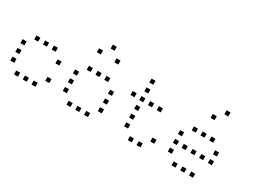

<svg xmlns="http://www.w3.org/2000/svg" viewBox="-53 -1350 2506 1900"><g transform="rotate(30 1200.0 -400.5)"><path d="M129 -473Q128 -473 128 -473Q128 -473 128 -472V-429Q128 -428 128 -428Q128 -428 129 -428H172Q173 -428 173 -428Q173 -428 173 -429V-472Q173 -473 173 -473Q173 -473 172 -473ZM229 -473Q228 -473 228 -473Q228 -473 228 -472V-429Q228 -428 228 -428Q228 -428 229 -428H272Q273 -428 273 -428Q273 -428 273 -429V-472Q273 -473 273 -473Q273 -473 272 -473ZM329 -473Q328 -473 328 -473Q328 -473 328 -472V-429Q328 -428 328 -428Q328 -428 329 -428H372Q373 -428 373 -428Q373 -428 373 -429V-472Q373 -473 373 -473Q373 -473 372 -473ZM29 -373Q28 -373 28 -373Q28 -373 28 -372V-329Q28 -328 28 -328Q28 -328 29 -328H72Q73 -328 73 -328Q73 -328 73 -329V-372Q73 -373 73 -373Q73 -373 72 -373ZM429 -373Q428 -373 428 -373Q428 -373 428 -372V-329Q428 -328 428 -328Q428 -328 429 -328H472Q473 -328 473 -328Q473 -328 473 -329V-372Q473 -373 473 -373Q473 -373 472 -373ZM29 -273Q28 -273 28 -273Q28 -273 28 -272V-229Q28 -228 28 -228Q28 -228 29 -228H72Q73 -228 73 -228Q73 -228 73 -229V-272Q73 -273 73 -273Q73 -273 72 -273ZM29 -173Q28 -173 28 -173Q28 -173 28 -172V-129Q28 -128 28 -128Q28 -128 29 -128H72Q73 -128 73 -128Q73 -128 73 -129V-172Q73 -173 73 -173Q73 -173 72 -173ZM429 -173Q428 -173 428 -173Q428 -173 428 -172V-129Q428 -128 428 -128Q428 -128 429 -128H472Q473 -128 473 -128Q473 -128 473 -129V-172Q473 -173 473 -173Q473 -173 472 -173ZM129 -73Q128 -73 128 -73Q128 -73 128 -72V-29Q128 -28 128 -28Q128 -28 129 -28H172Q173 -28 173 -28Q173 -28 173 -29V-72Q173 -73 173 -73Q173 -73 172 -73ZM229 -73Q228 -73 228 -73Q228 -73 228 -72V-29Q228 -28 228 -28Q228 -28 229 -28H272Q273 -28 273 -28Q273 -28 273 -29V-72Q273 -73 273 -73Q273 -73 272 -73ZM329 -73Q328 -73 328 -73Q328 -73 328 -72V-29Q328 -28 328 -28Q328 -28 329 -28H372Q373 -28 373 -28Q373 -28 373 -29V-72Q373 -73 373 -73Q373 -73 372 -73Z M829 -773Q828 -773 828 -773Q828 -773 828 -772V-729Q828 -728 828 -728Q828 -728 829 -728H872Q873 -728 873 -728Q873 -728 873 -729V-772Q873 -773 873 -773Q873 -773 872 -773ZM729 -673Q728 -673 728 -673Q728 -673 728 -672V-629Q728 -628 728 -628Q728 -628 729 -628H772Q773 -628 773 -628Q773 -628 773 -629V-672Q773 -673 773 -673Q773 -673 772 -673ZM929 -673Q928 -673 928 -673Q928 -673 928 -672V-629Q928 -628 928 -628Q928 -628 929 -628H972Q973 -628 973 -628Q973 -628 973 -629V-672Q973 -673 973 -673Q973 -673 972 -673ZM729 -473Q728 -473 728 -473Q728 -473 728 -472V-429Q728 -428 728 -428Q728 -428 729 -428H772Q773 -428 773 -428Q773 -428 773 -429V-472Q773 -473 773 -473Q773 -473 772 -473ZM829 -473Q828 -473 828 -473Q828 -473 828 -472V-429Q828 -428 828 -428Q828 -428 829 -428H872Q873 -428 873 -428Q873 -428 873 -429V-472Q873 -473 873 -473Q873 -473 872 -473ZM929 -473Q928 -473 928 -473Q928 -473 928 -472V-429Q928 -428 928 -428Q928 -428 929 -428H972Q973 -428 973 -428Q973 -428 973 -429V-472Q973 -473 973 -473Q973 -473 972 -473ZM629 -373Q628 -373 628 -373Q628 -373 628 -372V-329Q628 -328 628 -328Q628 -328 629 -328H672Q673 -328 673 -328Q673 -328 673 -329V-372Q673 -373 673 -373Q673 -373 672 -373ZM1029 -373Q1028 -373 1028 -373Q1028 -373 1028 -372V-329Q1028 -328 1028 -328Q1028 -328 1029 -328H1072Q1073 -328 1073 -328Q1073 -328 1073 -329V-372Q1073 -373 1073 -373Q1073 -373 1072 -373ZM629 -273Q628 -273 628 -273Q628 -273 628 -272V-229Q628 -228 628 -228Q628 -228 629 -228H672Q673 -228 673 -228Q673 -228 673 -229V-272Q673 -273 673 -273Q673 -273 672 -273ZM1029 -273Q1028 -273 1028 -273Q1028 -273 1028 -272V-229Q1028 -228 1028 -228Q1028 -228 1029 -228H1072Q1073 -228 1073 -228Q1073 -228 1073 -229V-272Q1073 -273 1073 -273Q1073 -273 1072 -273ZM629 -173Q628 -173 628 -173Q628 -173 628 -172V-129Q628 -128 628 -128Q628 -128 629 -128H672Q673 -128 673 -128Q673 -128 673 -129V-172Q673 -173 673 -173Q673 -173 672 -173ZM1029 -173Q1028 -173 1028 -173Q1028 -173 1028 -172V-129Q1028 -128 1028 -128Q1028 -128 1029 -128H1072Q1073 -128 1073 -128Q1073 -128 1073 -129V-172Q1073 -173 1073 -173Q1073 -173 1072 -173ZM729 -73Q728 -73 728 -73Q728 -73 728 -72V-29Q728 -28 728 -28Q728 -28 729 -28H772Q773 -28 773 -28Q773 -28 773 -29V-72Q773 -73 773 -73Q773 -73 772 -73ZM829 -73Q828 -73 828 -73Q828 -73 828 -72V-29Q828 -28 828 -28Q828 -28 829 -28H872Q873 -28 873 -28Q873 -28 873 -29V-72Q873 -73 873 -73Q873 -73 872 -73ZM929 -73Q928 -73 928 -73Q928 -73 928 -72V-29Q928 -28 928 -28Q928 -28 929 -28H972Q973 -28 973 -28Q973 -28 973 -29V-72Q973 -73 973 -73Q973 -73 972 -73Z M1329 -673Q1328 -673 1328 -673Q1328 -673 1328 -672V-629Q1328 -628 1328 -628Q1328 -628 1329 -628H1372Q1373 -628 1373 -628Q1373 -628 1373 -629V-672Q1373 -673 1373 -673Q1373 -673 1372 -673ZM1329 -573Q1328 -573 1328 -573Q1328 -573 1328 -572V-529Q1328 -528 1328 -528Q1328 -528 1329 -528H1372Q1373 -528 1373 -528Q1373 -528 1373 -529V-572Q1373 -573 1373 -573Q1373 -573 1372 -573ZM1229 -473Q1228 -473 1228 -473Q1228 -473 1228 -472V-429Q1228 -428 1228 -428Q1228 -428 1229 -428H1272Q1273 -428 1273 -428Q1273 -428 1273 -429V-472Q1273 -473 1273 -473Q1273 -473 1272 -473ZM1329 -473Q1328 -473 1328 -473Q1328 -473 1328 -472V-429Q1328 -428 1328 -428Q1328 -428 1329 -428H1372Q1373 -428 1373 -428Q1373 -428 1373 -429V-472Q1373 -473 1373 -473Q1373 -473 1372 -473ZM1429 -473Q1428 -473 1428 -473Q1428 -473 1428 -472V-429Q1428 -428 1428 -428Q1428 -428 1429 -428H1472Q1473 -428 1473 -428Q1473 -428 1473 -429V-472Q1473 -473 1473 -473Q1473 -473 1472 -473ZM1529 -473Q1528 -473 1528 -473Q1528 -473 1528 -472V-429Q1528 -428 1528 -428Q1528 -428 1529 -428H1572Q1573 -428 1573 -428Q1573 -428 1573 -429V-472Q1573 -473 1573 -473Q1573 -473 1572 -473ZM1329 -373Q1328 -373 1328 -373Q1328 -373 1328 -372V-329Q1328 -328 1328 -328Q1328 -328 1329 -328H1372Q1373 -328 1373 -328Q1373 -328 1373 -329V-372Q1373 -373 1373 -373Q1373 -373 1372 -373ZM1329 -273Q1328 -273 1328 -273Q1328 -273 1328 -272V-229Q1328 -228 1328 -228Q1328 -228 1329 -228H1372Q1373 -228 1373 -228Q1373 -228 1373 -229V-272Q1373 -273 1373 -273Q1373 -273 1372 -273ZM1329 -173Q1328 -173 1328 -173Q1328 -173 1328 -172V-129Q1328 -128 1328 -128Q1328 -128 1329 -128H1372Q1373 -128 1373 -128Q1373 -128 1373 -129V-172Q1373 -173 1373 -173Q1373 -173 1372 -173ZM1629 -173Q1628 -173 1628 -173Q1628 -173 1628 -172V-129Q1628 -128 1628 -128Q1628 -128 1629 -128H1672Q1673 -128 1673 -128Q1673 -128 1673 -129V-172Q1673 -173 1673 -173Q1673 -173 1672 -173ZM1429 -73Q1428 -73 1428 -73Q1428 -73 1428 -72V-29Q1428 -28 1428 -28Q1428 -28 1429 -28H1472Q1473 -28 1473 -28Q1473 -28 1473 -29V-72Q1473 -73 1473 -73Q1473 -73 1472 -73ZM1529 -73Q1528 -73 1528 -73Q1528 -73 1528 -72V-29Q1528 -28 1528 -28Q1528 -28 1529 -28H1572Q1573 -28 1573 -28Q1573 -28 1573 -29V-72Q1573 -73 1573 -73Q1573 -73 1572 -73Z M2129 -773Q2128 -773 2128 -773Q2128 -773 2128 -772V-729Q2128 -728 2128 -728Q2128 -728 2129 -728H2172Q2173 -728 2173 -728Q2173 -728 2173 -729V-772Q2173 -773 2173 -773Q2173 -773 2172 -773ZM2029 -673Q2028 -673 2028 -673Q2028 -673 2028 -672V-629Q2028 -628 2028 -628Q2028 -628 2029 -628H2072Q2073 -628 2073 -628Q2073 -628 2073 -629V-672Q2073 -673 2073 -673Q2073 -673 2072 -673ZM1929 -473Q1928 -473 1928 -473Q1928 -473 1928 -472V-429Q1928 -428 1928 -428Q1928 -428 1929 -428H1972Q1973 -428 1973 -428Q1973 -428 1973 -429V-472Q1973 -473 1973 -473Q1973 -473 1972 -473ZM2029 -473Q2028 -473 2028 -473Q2028 -473 2028 -472V-429Q2028 -428 2028 -428Q2028 -428 2029 -428H2072Q2073 -428 2073 -428Q2073 -428 2073 -429V-472Q2073 -473 2073 -473Q2073 -473 2072 -473ZM2129 -473Q2128 -473 2128 -473Q2128 -473 2128 -472V-429Q2128 -428 2128 -428Q2128 -428 2129 -428H2172Q2173 -428 2173 -428Q2173 -428 2173 -429V-472Q2173 -473 2173 -473Q2173 -473 2172 -473ZM1829 -373Q1828 -373 1828 -373Q1828 -373 1828 -372V-329Q1828 -328 1828 -328Q1828 -328 1829 -328H1872Q1873 -328 1873 -328Q1873 -328 1873 -329V-372Q1873 -373 1873 -373Q1873 -373 1872 -373ZM2229 -373Q2228 -373 2228 -373Q2228 -373 2228 -372V-329Q2228 -328 2228 -328Q2228 -328 2229 -328H2272Q2273 -328 2273 -328Q2273 -328 2273 -329V-372Q2273 -373 2273 -373Q2273 -373 2272 -373ZM1829 -273Q1828 -273 1828 -273Q1828 -273 1828 -272V-229Q1828 -228 1828 -228Q1828 -228 1829 -228H1872Q1873 -228 1873 -228Q1873 -228 1873 -229V-272Q1873 -273 1873 -273Q1873 -273 1872 -273ZM1929 -273Q1928 -273 1928 -273Q1928 -273 1928 -272V-229Q1928 -228 1928 -228Q1928 -228 1929 -228H1972Q1973 -228 1973 -228Q1973 -228 1973 -229V-272Q1973 -273 1973 -273Q1973 -273 1972 -273ZM2029 -273Q2028 -273 2028 -273Q2028 -273 2028 -272V-229Q2028 -228 2028 -228Q2028 -228 2029 -228H2072Q2073 -228 2073 -228Q2073 -228 2073 -229V-272Q2073 -273 2073 -273Q2073 -273 2072 -273ZM2129 -273Q2128 -273 2128 -273Q2128 -273 2128 -272V-229Q2128 -228 2128 -228Q2128 -228 2129 -228H2172Q2173 -228 2173 -228Q2173 -228 2173 -229V-272Q2173 -273 2173 -273Q2173 -273 2172 -273ZM2229 -273Q2228 -273 2228 -273Q2228 -273 2228 -272V-229Q2228 -228 2228 -228Q2228 -228 2229 -228H2272Q2273 -228 2273 -228Q2273 -228 2273 -229V-272Q2273 -273 2273 -273Q2273 -273 2272 -273ZM1829 -173Q1828 -173 1828 -173Q1828 -173 1828 -172V-129Q1828 -128 1828 -128Q1828 -128 1829 -128H1872Q1873 -128 1873 -128Q1873 -128 1873 -129V-172Q1873 -173 1873 -173Q1873 -173 1872 -173ZM1929 -73Q1928 -73 1928 -73Q1928 -73 1928 -72V-29Q1928 -28 1928 -28Q1928 -28 1929 -28H1972Q1973 -28 1973 -28Q1973 -28 1973 -29V-72Q1973 -73 1973 -73Q1973 -73 1972 -73ZM2029 -73Q2028 -73 2028 -73Q2028 -73 2028 -72V-29Q2028 -28 2028 -28Q2028 -28 2029 -28H2072Q2073 -28 2073 -28Q2073 -28 2073 -29V-72Q2073 -73 2073 -73Q2073 -73 2072 -73ZM2129 -73Q2128 -73 2128 -73Q2128 -73 2128 -72V-29Q2128 -28 2128 -28Q2128 -28 2129 -28H2172Q2173 -28 2173 -28Q2173 -28 2173 -29V-72Q2173 -73 2173 -73Q2173 -73 2172 -73Z"/></g></svg>

Font: Doto Light
Style: Regular
Weight: 300
Monospace: yes
Version: Version 1.000